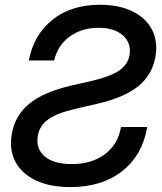

<svg xmlns="http://www.w3.org/2000/svg" viewBox="-20 -759 667 791"><path d="M269.5 11.7Q187 11.7 129.2 -15.1Q71.3 -42 44.4 -90.8Q17.6 -139.6 28.3 -205.1Q41 -283.2 101.1 -332Q161.1 -380.9 274.9 -406.7L356 -425.3Q434.1 -443.4 470.5 -468Q506.8 -492.7 513.7 -532.2Q521.5 -581.5 486.6 -613Q451.7 -644.5 386.2 -644.5Q317.4 -644.5 267.6 -608.6Q217.8 -572.8 203.1 -509.8H98.6Q119.1 -616.2 196.3 -677.7Q273.4 -739.3 391.1 -739.3Q469.2 -739.3 524.4 -712.9Q579.6 -686.5 605.2 -638.7Q630.9 -590.8 620.6 -526.9Q607.9 -451.2 549.6 -403.8Q491.2 -356.4 377 -330.6L293.9 -311.5Q215.3 -293.5 179 -267.3Q142.6 -241.2 135.7 -199.2Q127 -146 164.3 -114.5Q201.7 -83 275.9 -83Q357.4 -83 411.9 -123.5Q466.3 -164.1 478.5 -235.8H586.4Q567.4 -120.6 483.9 -54.4Q400.4 11.7 269.5 11.7Z"/></svg>

Font: Inter Display Medium
Style: Italic
Weight: 500
Italic angle: -9.39999°
Designer: Rasmus Andersson
Foundry: rsms
Version: Version 4.000;git-a52131595